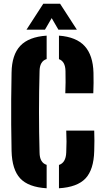

<svg xmlns="http://www.w3.org/2000/svg" viewBox="-20 -1000 556 1029"><path d="M230 9Q132 3 88.2 -44Q44.5 -91 42 -191Q40.5 -265.5 40 -332.8Q39.5 -400 40 -467.8Q40.5 -535.5 42 -611Q43.5 -706.5 88.8 -754.5Q134 -802.5 230 -809V-683.5Q192.5 -672 192 -618Q186 -400 192 -183Q192.5 -128 230 -116.5ZM330 -500Q331 -528 331.5 -559.2Q332 -590.5 331 -618Q330.5 -670.5 296 -683V-809Q389 -802 433.8 -753Q478.5 -704 481 -610Q482 -585.5 481.5 -555.2Q481 -525 480 -500ZM296 9V-116Q333 -128 335 -183Q336.5 -215.5 336.5 -241Q336.5 -266.5 335 -300H485Q486 -276 486 -245.5Q486 -215 485 -191Q482.5 -91 438.5 -44Q394.5 3 296 9ZM122 -841 212 -980H302L392 -841H293L257 -903L221 -841Z"/></svg>

Font: Big Shoulders Stencil Text Black
Style: Regular
Weight: 900
Designer: Patric King
Foundry: XO Type Co
Version: Version 1.000